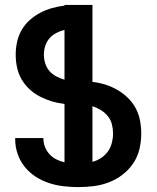

<svg xmlns="http://www.w3.org/2000/svg" viewBox="-20 -755 640 783"><path d="M299 8Q269 8 239 4.5Q209 1 180 -8.5Q151 -18 125.5 -34.5Q100 -51 81 -74.5Q62 -98 52 -127Q42 -156 42 -186V-192H157V-189Q157 -172 163.5 -155.5Q170 -139 182 -126Q194 -113 210 -105Q226 -97 243 -93V-331Q217 -334 192 -341.5Q167 -349 143.5 -361Q120 -373 100.5 -391Q81 -409 68 -431.5Q55 -454 49.5 -480Q44 -506 44 -532Q44 -558 49.5 -583.5Q55 -609 68 -632Q81 -655 100.5 -672.5Q120 -690 143.5 -702.5Q167 -715 192 -722Q217 -729 243 -732V-735H357V-421Q384 -418 409.5 -410Q435 -402 458.5 -388.5Q482 -375 501.5 -356Q521 -337 533.5 -313.5Q546 -290 551 -263.5Q556 -237 556 -210Q556 -178 548.5 -146.5Q541 -115 523 -88.5Q505 -62 479.5 -42.5Q454 -23 424 -11.5Q394 0 362.5 4Q331 8 299 8ZM243 -430V-633Q226 -629 209.5 -620.5Q193 -612 181.5 -598.5Q170 -585 164.5 -567.5Q159 -550 159 -532Q159 -514 164.5 -496.5Q170 -479 181.5 -465.5Q193 -452 209.5 -443.5Q226 -435 243 -430ZM357 -95Q376 -100 392.5 -111Q409 -122 420 -137.5Q431 -153 436 -172Q441 -191 441 -210Q441 -229 436.5 -247.5Q432 -266 420 -281Q408 -296 391.5 -306Q375 -316 357 -322Z"/></svg>

Font: Iosevka Extrabold Extended
Style: Regular
Weight: 800
Width: 7
Monospace: yes
Designer: Belleve Invis
Foundry: Belleve Invis
Version: Version 32.5.0; ttfautohint (v1.8.4)